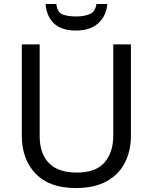

<svg xmlns="http://www.w3.org/2000/svg" viewBox="-20 -938 771 968"><path d="M640 -252Q640 -178 610 -118.5Q580 -59 518.5 -24.5Q457 10 362 10Q229 10 159.5 -62.5Q90 -135 90 -254V-714H180V-251Q180 -164 226.5 -116Q273 -68 367 -68Q464 -68 507.5 -119.5Q551 -171 551 -252V-714H640ZM521 -918Q516 -858 475.5 -821Q435 -784 363 -784Q289 -784 251.5 -820.5Q214 -857 210 -918H264Q269 -877 294 -866Q319 -855 365 -855Q404 -855 432.5 -867Q461 -879 466 -918Z"/></svg>

Font: Noto Sans Tagbanwa
Style: Regular
Weight: 400
Designer: Monotype Design Team
Foundry: Monotype Imaging Inc.
Version: Version 2.001; ttfautohint (v1.8.4.7-5d5b)